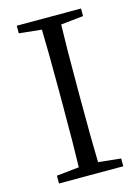

<svg xmlns="http://www.w3.org/2000/svg" viewBox="-112 -793 625 857"><g transform="rotate(-15 200.5 -364.5)"><path d="M52 0V-36L156 -47Q159 -142 159 -337V-392Q159 -587 156 -683L52 -694V-729H349V-694L245 -683Q242 -588 242 -392V-337Q242 -143 245 -47L349 -36V0Z"/></g></svg>

Font: GenRyuMin TW R
Style: Regular
Weight: 400
Version: Version 1.501;PS 1;hotconv 16.6.51;makeotf.lib2.5.65220